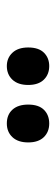

<svg xmlns="http://www.w3.org/2000/svg" viewBox="174 -950 161 548"><g transform="rotate(90 254.0 -675.5)"><path d="M115 -676Q115 -706 130 -721Q145 -736 168 -736Q192 -736 207 -720.5Q222 -705 222 -676Q222 -647 207 -631Q192 -615 168 -615Q145 -615 130 -631Q115 -647 115 -676ZM278 -676Q278 -706 293 -721Q308 -736 332 -736Q356 -736 371 -720.5Q386 -705 386 -676Q386 -647 371 -631Q356 -615 332 -615Q307 -615 292.5 -631Q278 -647 278 -676Z"/></g></svg>

Font: Noto Sans Kannada ExtraCondensed SemiBold
Style: Regular
Weight: 600
Width: 2
Designer: Jelle Bosma - Monotype Design Team
Foundry: Monotype Imaging Inc.
Version: Version 2.005; ttfautohint (v1.8.4.7-5d5b)